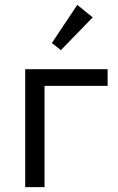

<svg xmlns="http://www.w3.org/2000/svg" viewBox="-20 -765 481 785"><path d="M229 -560 192 -589 296 -745 359 -694ZM83 0V-482H420V-414H162V0Z"/></svg>

Font: Cantarell
Style: Regular
Weight: 400
Designer: Dave Crossland, Nikolaus Waxweiler, Florian Fecher, Jacques Le Bailly, Eben Sorkin, Alexei Vanyashin, Alexios Zavras, Em
Version: Version 0.303